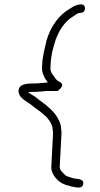

<svg xmlns="http://www.w3.org/2000/svg" viewBox="-20 -719 462 888"><path d="M159.5 -334C153.5 -333.3 148.5 -333 144.5 -333H130.5C115.6 -333 94.6 -331.1 84.1 -326C56.6 -313.3 63.1 -280.9 81.9 -265C98.1 -249.5 118.1 -241 134.8 -226L150.2 -214C158.9 -208.9 170.8 -199.4 178.1 -193L191.5 -181C198.5 -175.1 205.8 -163.9 211.2 -157C213.7 -153 223.1 -134.9 222.7 -128C223.4 -118.6 225.7 -109 225.1 -98L217.2 53C216.8 61 218.1 68.7 221 76C228.3 92.4 231.4 98.6 246.1 113C260.4 126.9 270 130.6 286.8 137C296.9 138.4 307.4 143.8 318.4 145C335.5 148.8 361.4 153.6 365 133C369 110.7 345.9 109.3 327.4 107C312.1 104.8 300.8 99 287 95C283.4 93.1 265.2 75.3 263.2 72C259.8 66.4 255.8 61.7 256.2 53L264.2 -99C264.5 -105.7 264.2 -112 263.2 -118C262.6 -125 262.6 -125 261.9 -132C261.6 -138.7 259.4 -147 255.2 -157C242.6 -185.1 226.7 -203.1 205.6 -222C185.6 -240.3 164.2 -253.5 143.2 -271C130.1 -279.6 121.3 -283.7 109.4 -293H111.4C118.1 -293.7 123.7 -294 128.4 -294H142.4C147.1 -294 152.8 -294.3 159.5 -295C170.4 -295 184 -298 195.6 -298H243.6C246.3 -298 250.4 -300.7 256 -306C267.3 -316.7 274.6 -329.7 257.8 -339C249.1 -343.5 242.4 -347.3 236.7 -356C227.5 -370.1 212.1 -383.7 213.2 -405C213.6 -412 213.6 -412 214.2 -423C215.4 -446 219.3 -471.9 224.8 -492C230.7 -510.2 236.4 -538.3 246.1 -556C263.2 -594.6 288.3 -626.4 322.9 -646C332.5 -652.8 339.2 -659 349.5 -659L355.6 -660C381.2 -663.2 377.8 -702.1 352.6 -699C330.2 -695.8 321.1 -690.7 303.6 -679C251.9 -650.3 212.8 -594.4 194.8 -530C187.4 -494.9 177.3 -463.8 175.2 -423C174.6 -412 174.6 -412 174.2 -405C173.4 -388.9 179.2 -375.9 184.1 -365C188.5 -353.9 195.2 -347.6 200.7 -337H197.7C185.4 -337 170.6 -334 159.5 -334Z"/></svg>

Font: Just Breathe
Style: Obl1
Weight: 400
Foundry: Cannot Into Space Fonts
Version: Version 0.72